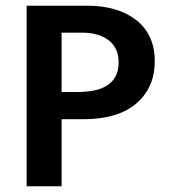

<svg xmlns="http://www.w3.org/2000/svg" viewBox="-20 -650 588 670"><path d="M73 -630H286Q339 -630 382 -617Q425 -604 456 -579.5Q487 -555 503.5 -519.5Q520 -484 520 -438Q520 -385 501 -347Q482 -309 449 -283.5Q416 -258 371 -246Q326 -234 274 -234H195V0H73ZM195 -329H251Q281 -329 307 -334Q333 -339 352.5 -351Q372 -363 383 -383Q394 -403 394 -433Q394 -460 384 -479.5Q374 -499 356.5 -511.5Q339 -524 316 -530Q293 -536 268 -536H195Z"/></svg>

Font: Mukta SemiBold
Style: Regular
Weight: 600
Designer: Girish Dalvi and Yashodeep Gholap
Foundry: Ek Type
Version: Version 2.538;PS 1.002;hotconv 16.6.51;makeotf.lib2.5.65220;